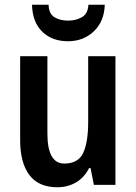

<svg xmlns="http://www.w3.org/2000/svg" viewBox="-20 -780 574 810"><path d="M467 -543V0H376L362 -71H356Q335 -30 300 -10Q265 10 222 10Q143 10 104 -41.5Q65 -93 65 -189V-543H180V-217Q180 -90 251 -90Q310 -90 331 -135Q352 -180 352 -266V-543ZM422 -760Q420 -690 376 -648Q332 -606 267 -606Q200 -606 158.5 -646Q117 -686 115 -760H185Q186 -722 209.5 -707.5Q233 -693 268 -693Q300 -693 325.5 -707.5Q351 -722 353 -760Z"/></svg>

Font: Noto Sans Kannada Condensed SemiBold
Style: Regular
Weight: 600
Width: 3
Designer: Jelle Bosma - Monotype Design Team
Foundry: Monotype Imaging Inc.
Version: Version 2.005; ttfautohint (v1.8.4.7-5d5b)